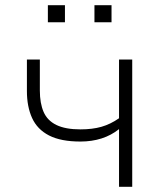

<svg xmlns="http://www.w3.org/2000/svg" viewBox="-20 -722 637 742"><path d="M440 0V-223Q410 -199 372.5 -187Q335 -175 291 -175Q215 -175 169.5 -198.5Q124 -222 104 -266Q84 -310 84 -370V-492H134V-372Q134 -323 148.5 -289.5Q163 -256 198 -239Q233 -222 291 -222Q337 -222 372 -232Q407 -242 440 -265V-492H491V0ZM345 -636V-702H411V-636ZM165 -636V-702H231V-636Z"/></svg>

Font: Nunito Sans 7pt ExtraLight
Style: Regular
Weight: 250
Designer: Vernon Adams
Foundry: Vernon Adams
Version: Version 3.101;gftools[0.9.27]